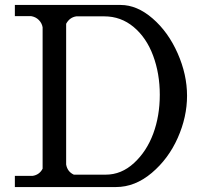

<svg xmlns="http://www.w3.org/2000/svg" viewBox="-20 -755 825 775"><path d="M467 -735Q533 -735 596 -680.5Q659 -626 697 -540Q735 -454 735 -368.5Q735 -283 697.5 -198.5Q660 -114 592.5 -57Q525 0 448 0H40V-45H111Q139 -49 152 -74V-645Q149 -662 136.5 -674.5Q124 -687 105 -690H40V-735ZM407 -50Q470 -50 521 -97Q572 -144 598.5 -215.5Q625 -287 625 -372.5Q625 -458 598 -530.5Q571 -603 519.5 -646Q468 -689 401 -689H288Q261 -685 247 -659V-91Q252 -62 278 -50Z"/></svg>

Font: Sawarabi Mincho
Style: Regular
Weight: 400
Version: Version 1.00